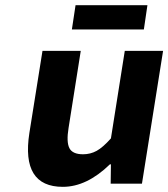

<svg xmlns="http://www.w3.org/2000/svg" viewBox="-20 -705 646 737"><path d="M255.9 -591.8 270 -685.1H545.9L532.2 -591.8ZM221.2 12.2Q60.5 12.2 92.8 -194.8L143.1 -509.8H290L243.2 -213.9Q234.4 -160.2 246.3 -136.5Q258.3 -112.8 298.8 -112.8Q327.1 -112.8 351.1 -126Q375 -139.2 405.8 -173.8L459 -509.8H606L524.9 0H404.8L405.8 -74.2H401.9Q313 12.2 221.2 12.2Z"/></svg>

Font: Office Code Pro D Bold Italic
Style: Regular
Weight: 700
Italic angle: -9°
Designer: Nathan Rutzky & Paul D. Hunt
Foundry: Adobe Systems Incorporated
Version: Version 1.004;PS 001.004;hotconv 1.0.70;makeotf.lib2.5.58329